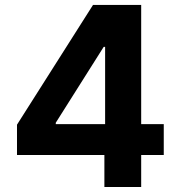

<svg xmlns="http://www.w3.org/2000/svg" viewBox="-20 -747 718 767"><path d="M47.9 -248.9 351.6 -727.3H544V-251.1H634.2V-127.8H544V0H397V-127.8H47.9ZM202.8 -256.7V-251.1H399.9V-559.7H394.2Z"/></svg>

Font: Cannonade
Style: Bold
Weight: 700
Designer: Rasmus Andersson
Foundry: rsms
Version: Version 3.012;git-f93a4a705